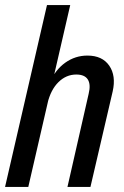

<svg xmlns="http://www.w3.org/2000/svg" viewBox="-22 -740 491 760"><path d="M-2 0 164 -720H256L90 0ZM245 0 329 -369Q338 -406 325.5 -425.5Q313 -445 280 -445Q240 -445 209.5 -415Q179 -385 166 -331L172 -409Q197 -464 236.5 -492Q276 -520 324 -520Q383 -520 410.5 -480Q438 -440 424 -378L336 0Z"/></svg>

Font: Instrument Sans Condensed Medium
Style: Italic
Weight: 500
Width: 3
Italic angle: -13°
Designer: Rodrigo Fuenzalida
Foundry: fragTYPE
Version: Version 1.000;gftools[0.9.28]